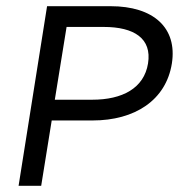

<svg xmlns="http://www.w3.org/2000/svg" viewBox="-20 -600 578 620"><path d="M40 0H113L147 -211H279C415 -211 516 -276 535 -395C553 -510 476 -580 337 -580H132ZM157 -278 195 -513H315C413 -513 471 -476 458 -395C445 -315 375 -278 278 -278Z"/></svg>

Font: Charger Pro
Style: ExtObl
Weight: 400
Designer: Jasper
Foundry: Cannot Into Space Fonts
Version: Version 1.09